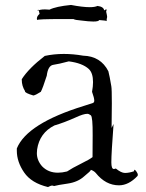

<svg xmlns="http://www.w3.org/2000/svg" viewBox="-20 -741 592 776"><path d="M174 15Q185 9 191 9Q195 9 198 11Q212 7 253.5 1Q295 -5 321 -29Q347 -50 347 -54Q347 -55 346 -55Q359 -51 367 -42Q407 8 461 8Q500 8 536 -30L537 -34Q537 -40 531.5 -47.5Q526 -55 524 -55Q522 -55 522 -51V-49Q502 -42 485 -42Q470 -42 448 -60Q444 -58 440 -58Q430 -58 430 -85Q430 -121 439 -240L431 -224L432 -323Q432 -381 430 -392Q423 -434 418 -453Q387 -514 316 -516Q276 -523 238 -523Q198 -523 161 -515Q96 -465 68 -421V-418Q68 -394 81 -373V-372Q81 -365 115 -355Q125 -357 145 -370Q153 -385 169 -435Q174 -476 195.5 -479Q217 -482 258 -493Q313 -486 339 -462Q356 -446 356 -409Q356 -392 352 -370Q361 -345 361 -334Q361 -326 353.5 -324Q346 -322 319 -313Q89 -242 48 -141V-132Q48 -87 77.5 -44Q107 -1 174 15ZM214 -43Q175 -43 150 -69Q129 -93 129 -122L130 -137Q140 -204 200 -234Q238 -245 285 -266Q317 -281 333 -281Q339 -281 347 -275Q355 -269 354.5 -194.5Q354 -120 354 -106Q341 -96 306.5 -79Q272 -62 251 -48Q231 -43 214 -43ZM357 -654Q379 -654 381 -660Q412 -658 412 -655Q411 -656 411 -660Q411 -664 413 -672V-673Q413 -677 409 -694L411 -701Q411 -703 409 -703Q407 -703 401 -699Q399 -714 374 -717Q363 -712 343 -712Q314 -712 267 -721Q206 -715 180 -702L162 -703Q140 -703 132 -697Q133 -702 134 -702Q137 -702 140 -685Q129 -676 129 -665L130 -660Q130 -664 232 -664H277Q283 -660 309 -658Q339 -654 357 -654Z"/></svg>

Font: Xiaobo Songti 小帛宋体
Style: Regular
Weight: 400
Version: Version 1.501;March 17, 2024;FontCreator 14.0.0.2814 64-bit